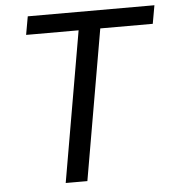

<svg xmlns="http://www.w3.org/2000/svg" viewBox="-51 -759 732 806"><g transform="rotate(-5 314.5 -355.5)"><path d="M629.4 -710.9H95.7L82 -633.8H303.2L193.4 0H284.7L394.5 -633.8H615.7Z"/></g></svg>

Font: Roboto
Style: Italic
Weight: 400
Italic angle: -12°
Designer: Google
Version: Version 2.137; 2017